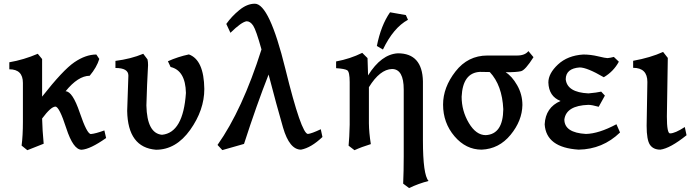

<svg xmlns="http://www.w3.org/2000/svg" viewBox="-20 -774 3665 1015"><path d="M124.5 20 94.2 -4.4Q101.1 -57.1 101.1 -130.4V-335.9Q101.1 -407.7 29.3 -407.7V-444.8Q106 -458 179.7 -489.7L202.6 -461.9V-263.2Q313 -403.8 373 -444.8Q433.1 -485.8 489.3 -485.8L504.9 -462.4Q491.7 -418.5 454.1 -373.5Q392.6 -373 326.7 -291.5Q363.3 -291.5 401.6 -178.5Q439.9 -65.4 460.4 -65.4Q484.9 -67.4 531.7 -84.5L541 -44.4Q457.5 14.6 411.6 17.6Q367.2 17.6 330.3 -96.4Q293.5 -210.4 272.9 -210.4Q249 -210 202.6 -147.5Q204.1 -85.4 210.9 -14.2Z M804.7 17.6Q655.8 5.9 652.3 -187.5L658.7 -374.5Q658.7 -414.6 590.3 -414.6V-452.1Q671.9 -462.4 737.3 -489.7L759.8 -460Q762.7 -447.3 762.7 -429.7Q756.8 -325.2 753.9 -216.3Q757.3 -68.8 836.4 -61.5Q948.7 -72.3 962.9 -282.7Q960.4 -401.4 881.8 -419.9L867.7 -450.2Q920.9 -474.1 978.5 -486.3Q1058.1 -457.5 1060.1 -303.7Q1060.1 -192.4 985.4 -87.4Q910.6 17.6 804.7 17.6Z M1155.3 19.5 1129.9 -7.8Q1261.2 -193.4 1362.3 -512.7Q1334 -614.7 1318.6 -638.2Q1303.2 -661.6 1283.7 -661.6Q1256.3 -657.7 1198.2 -600.6L1176.3 -647.5Q1204.1 -687 1245.1 -720.7Q1286.1 -754.4 1327.1 -754.4Q1403.8 -754.4 1488.5 -410.2Q1573.2 -65.9 1607.9 -65.9Q1627.4 -67.9 1675.8 -90.8L1684.6 -49.8Q1624.5 7.3 1571.3 17.1Q1510.3 17.1 1476.3 -99.6Q1442.4 -216.3 1399.9 -379.9Q1336.4 -218.8 1270 -13.2Z M2142.6 220.2 2111.3 196.8Q2114.3 130.9 2114.3 52.2V-300.3Q2114.3 -409.2 2052.2 -409.2Q1988.3 -407.2 1930.2 -313V-122.6Q1930.7 -72.8 1940.4 -12.2Q1891.1 2.9 1854 20L1822.8 -3.9Q1827.1 -46.4 1828.6 -114.7V-339.8Q1828.6 -395 1815.2 -402.8Q1801.8 -410.6 1756.8 -413.6V-449.2Q1831.1 -462.9 1895 -494.6L1922.9 -466.8L1925.8 -375.5Q1995.6 -487.3 2083.5 -492.2Q2212.4 -492.2 2215.8 -344.2V-31.2Q2215.8 149.9 2245.6 182.6Q2191.4 196.8 2142.6 220.2ZM2004.4 -512.2 1972.2 -530.8Q1994.1 -640.6 2042 -709L2125.5 -694.3L2136.7 -669.4Q2059.6 -627.4 2004.4 -512.2Z M2547.9 -59.6Q2639.2 -64.5 2640.6 -196.8Q2634.8 -323.2 2569.3 -393.1L2517.1 -394Q2426.3 -389.2 2420.4 -262.7Q2420.4 -188 2458.5 -123.8Q2496.6 -59.6 2547.9 -59.6ZM2526.4 17.1Q2442.9 17.1 2382.6 -53.7Q2322.3 -124.5 2322.3 -221.2Q2322.3 -312 2387.9 -396.2Q2453.6 -480.5 2556.6 -480.5H2713.4Q2755.4 -480.5 2773.4 -503.9L2800.3 -471.7Q2756.8 -402.8 2733.9 -397.5Q2710.9 -392.1 2652.8 -392.1Q2686 -372.1 2713.9 -323.5Q2741.7 -274.9 2741.7 -218.8Q2740.2 -135.7 2679.2 -61.3Q2618.2 13.2 2526.4 17.1Z M3039.1 17.1Q2867.2 6.3 2859.4 -116.7Q2863.8 -206.1 2943.4 -240.2Q2881.3 -264.2 2878.9 -337.9Q2878.9 -385.7 2929.7 -433.1Q2980.5 -480.5 3063.5 -485.8Q3102.5 -485.8 3141.6 -476.3Q3180.7 -466.8 3191.4 -466.8Q3205.1 -467.8 3225.1 -473.1L3251.5 -447.8Q3223.6 -396 3171.9 -365.7Q3083 -417.5 3044.4 -417.5Q2971.2 -412.1 2970.7 -355Q2978 -285.6 3090.8 -280.3Q3134.8 -284.2 3158.2 -289.6L3177.7 -268.6L3145 -209.5Q3108.9 -219.7 3090.3 -219.7Q2973.1 -215.8 2963.4 -142.1Q2963.9 -72.3 3077.6 -65.9Q3145.5 -67.4 3238.8 -117.2L3257.8 -73.7Q3166 15.1 3039.1 17.1Z M3470.7 17.1Q3433.6 17.1 3416 -8.5Q3398.4 -34.2 3398.4 -108.9L3402.3 -340.8Q3402.3 -415.5 3327.1 -415.5V-452.6Q3418.9 -469.2 3485.4 -499.5L3510.3 -467.8L3505.4 -158.7Q3505.4 -68.8 3522 -68.8Q3548.3 -68.8 3600.1 -102.5L3609.4 -59.1Q3522.9 10.3 3470.7 17.1Z"/></svg>

Font: Kelvinch
Style: Bold
Weight: 700
Designer: Paul James Miller
Foundry: High-Logic / Made with FontCreator
Version: Version 3.501;March 28, 2021;FontCreator 13.0.0.2683 64-bit